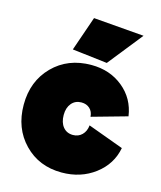

<svg xmlns="http://www.w3.org/2000/svg" viewBox="-111 -809 756 902"><g transform="rotate(15 267.0 -358.0)"><path d="M273.9 12.2Q163.1 12.2 91.6 -61.8Q20 -135.7 20 -250Q20 -364.7 93 -438.5Q166 -512.2 279.8 -512.2Q370.1 -512.2 433.8 -460.2Q497.6 -408.2 509.8 -324.2L337.9 -275.9Q336.4 -300.8 320.6 -315.4Q304.7 -330.1 279.8 -330.1Q250 -330.1 231.9 -308.6Q213.9 -287.1 213.9 -252Q213.9 -215.3 231.7 -193.6Q249.5 -171.9 279.8 -171.9Q306.2 -171.9 323.7 -189.2Q341.3 -206.5 344.2 -235.8L518.1 -171.9Q502.9 -90.8 434.8 -39.3Q366.7 12.2 273.9 12.2ZM175.8 -560.1 233.9 -728 480 -708 346.2 -540Z"/></g></svg>

Font: Apfel Grotezk Satt
Style: Regular
Weight: 900
Designer: Luigi Gorlero
Foundry: © 2023, Luigi Gorlero & Collletttivo
Version: Version 2.000;Glyphs 3.2 (3217)